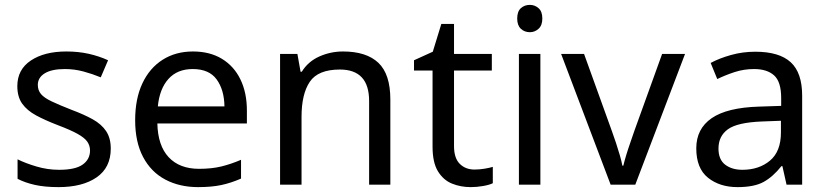

<svg xmlns="http://www.w3.org/2000/svg" viewBox="-20 -757 3389 787"><path d="M434 -148Q434 -70 376 -30Q318 10 220 10Q164 10 123.5 1Q83 -8 52 -24V-104Q84 -88 129.5 -74.5Q175 -61 222 -61Q289 -61 319 -82.5Q349 -104 349 -140Q349 -160 338 -176Q327 -192 298.5 -208Q270 -224 217 -244Q165 -264 128 -284Q91 -304 71 -332Q51 -360 51 -404Q51 -472 106.5 -509Q162 -546 252 -546Q301 -546 343.5 -536.5Q386 -527 423 -510L393 -440Q359 -454 322 -464Q285 -474 246 -474Q192 -474 163.5 -456.5Q135 -439 135 -409Q135 -387 148 -371.5Q161 -356 191.5 -341.5Q222 -327 273 -307Q324 -288 360 -268Q396 -248 415 -219.5Q434 -191 434 -148Z M771 -546Q840 -546 889.5 -516Q939 -486 965.5 -431.5Q992 -377 992 -304V-251H625Q627 -160 671.5 -112.5Q716 -65 796 -65Q847 -65 886.5 -74.5Q926 -84 968 -102V-25Q927 -7 887 1.5Q847 10 792 10Q716 10 657.5 -21Q599 -52 566.5 -113.5Q534 -175 534 -264Q534 -352 563.5 -415Q593 -478 646.5 -512Q700 -546 771 -546ZM770 -474Q707 -474 670.5 -433.5Q634 -393 627 -321H900Q899 -389 868 -431.5Q837 -474 770 -474Z M1386 -546Q1482 -546 1531 -499.5Q1580 -453 1580 -349V0H1493V-343Q1493 -472 1373 -472Q1284 -472 1250 -422Q1216 -372 1216 -278V0H1128V-536H1199L1212 -463H1217Q1243 -505 1289 -525.5Q1335 -546 1386 -546Z M1925 -62Q1945 -62 1966 -65.5Q1987 -69 2000 -73V-6Q1986 1 1960 5.5Q1934 10 1910 10Q1868 10 1832.5 -4.5Q1797 -19 1775 -55Q1753 -91 1753 -156V-468H1677V-510L1754 -545L1789 -659H1841V-536H1996V-468H1841V-158Q1841 -109 1864.5 -85.5Q1888 -62 1925 -62Z M2152 -737Q2172 -737 2187.5 -723.5Q2203 -710 2203 -681Q2203 -653 2187.5 -639Q2172 -625 2152 -625Q2130 -625 2115 -639Q2100 -653 2100 -681Q2100 -710 2115 -723.5Q2130 -737 2152 -737ZM2195 -536V0H2107V-536Z M2483 0 2280 -536H2374L2488 -220Q2496 -198 2505 -171Q2514 -144 2521 -119.5Q2528 -95 2531 -78H2535Q2539 -95 2546.5 -120Q2554 -145 2563.5 -172Q2573 -199 2580 -220L2694 -536H2788L2584 0Z M3076 -545Q3174 -545 3221 -502Q3268 -459 3268 -365V0H3204L3187 -76H3183Q3148 -32 3109.5 -11Q3071 10 3003 10Q2930 10 2882 -28.5Q2834 -67 2834 -149Q2834 -229 2897 -272.5Q2960 -316 3091 -320L3182 -323V-355Q3182 -422 3153 -448Q3124 -474 3071 -474Q3029 -474 2991 -461.5Q2953 -449 2920 -433L2893 -499Q2928 -518 2976 -531.5Q3024 -545 3076 -545ZM3102 -259Q3002 -255 2963.5 -227Q2925 -199 2925 -148Q2925 -103 2952.5 -82Q2980 -61 3023 -61Q3091 -61 3136 -98.5Q3181 -136 3181 -214V-262Z"/></svg>

Font: Noto Sans Deseret
Style: Regular
Weight: 400
Designer: Monotype Design Team
Foundry: Monotype Imaging Inc.
Version: Version 2.001; ttfautohint (v1.8.4.7-5d5b)